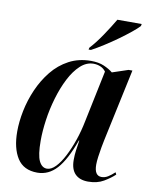

<svg xmlns="http://www.w3.org/2000/svg" viewBox="-86 -820 709 894"><g transform="rotate(10 269.0 -373.0)"><path d="M152 10Q87 10 57 -37Q27 -84 27 -163Q27 -209 37.5 -261Q48 -313 70 -363.5Q92 -414 125.5 -455.5Q159 -497 205 -521.5Q251 -546 309 -546Q345 -546 370.5 -535Q396 -524 413 -510L488 -535H506L433 -193Q430 -179 426 -157Q422 -135 419 -112.5Q416 -90 416 -75Q416 -22 450 -22Q466 -22 480.5 -31Q495 -40 511 -55L516 -45Q496 -26 465.5 -8Q435 10 392 10Q352 10 330.5 -12Q309 -34 309 -78Q309 -102 312 -124Q315 -146 319 -171H317Q283 -76 244 -33Q205 10 152 10ZM193 -16Q213 -16 233.5 -37Q254 -58 272.5 -94Q291 -130 306 -173.5Q321 -217 330 -263L381 -508Q371 -522 355.5 -528.5Q340 -535 323 -535Q289 -535 260.5 -508.5Q232 -482 210 -439Q188 -396 172.5 -343.5Q157 -291 149.5 -238Q142 -185 142 -140Q142 -72 155.5 -44Q169 -16 193 -16ZM290 -605Q317 -634 346 -677Q375 -720 396 -756H511L509 -746Q497 -733 473 -713.5Q449 -694 418.5 -672Q388 -650 356.5 -630Q325 -610 299 -596H288Z"/></g></svg>

Font: Noto Serif Display Condensed SemiBold
Style: Italic
Weight: 600
Width: 3
Italic angle: -12°
Designer: Monotype Design Team
Foundry: Monotype Imaging Inc.
Version: Version 2.009